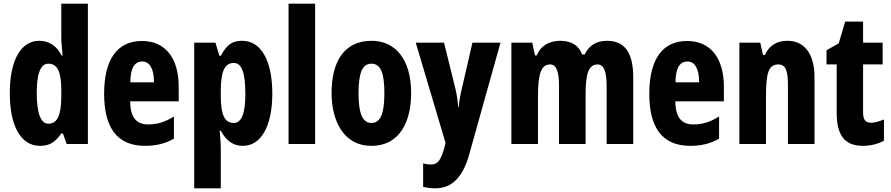

<svg xmlns="http://www.w3.org/2000/svg" viewBox="-20 -831 4828 1040"><path d="M197 -41C249 -41 279 -61 312 -108H321L341 -51H456V-811H312V-629C312 -604 316 -574 319 -530H314C285 -586 243 -610 192 -610C93 -610 33 -504 33 -327C33 -149 92 -41 197 -41ZM242 -161C201 -161 179 -216 179 -329C179 -433 200 -486 242 -486C291 -486 312 -442 312 -343V-311C312 -207 291 -161 242 -161Z M749 -609C614 -609 544 -508 544 -323C544 -145 610 -41 766 -41C825 -41 876 -53 922 -80V-200C872 -169 831 -157 782 -157C718 -157 686 -196 685 -282H948V-361C948 -516 876 -609 749 -609ZM750 -498C791 -498 814 -459 814 -385H686C686 -468 713 -498 750 -498Z M1292 -610C1244 -610 1211 -595 1176 -529H1168L1147 -600H1032V189H1176V-29C1176 -46 1174 -76 1170 -123H1176C1206 -66 1246 -41 1296 -41C1394 -41 1455 -148 1455 -324C1455 -505 1393 -610 1292 -610ZM1247 -490C1290 -490 1309 -435 1309 -323C1309 -217 1289 -165 1246 -165C1197 -165 1176 -209 1176 -309V-338C1176 -446 1197 -490 1247 -490Z M1687 -51V-811H1543V-51Z M2207 -327C2207 -509 2122 -610 1993 -610C1839 -610 1776 -490 1776 -327C1776 -176 1842 -41 1991 -41C2151 -41 2207 -180 2207 -327ZM1922 -325C1922 -437 1943 -486 1992 -486C2042 -486 2062 -436 2062 -327C2062 -217 2042 -165 1992 -165C1943 -165 1922 -218 1922 -325Z M2232 -600 2393 -58 2389 -38C2366 43 2351 60 2312 60C2299 60 2285 58 2272 54V181C2292 186 2314 189 2338 189C2418 189 2484 142 2522 4L2691 -600H2539L2481 -348C2471 -306 2467 -279 2465 -250H2462C2460 -280 2455 -315 2447 -350L2385 -600Z M3268 -610C3212 -610 3171 -586 3147 -536H3133C3117 -581 3079 -610 3015 -610C2960 -610 2910 -587 2888 -531H2878L2863 -600H2750V-51H2894V-306C2894 -426 2909 -482 2960 -482C2993 -482 3008 -443 3008 -367V-51H3152V-322C3152 -432 3168 -482 3218 -482C3251 -482 3266 -441 3266 -366V-51H3410V-411C3410 -546 3364 -610 3268 -610Z M3702 -609C3567 -609 3497 -508 3497 -323C3497 -145 3563 -41 3719 -41C3778 -41 3829 -53 3875 -80V-200C3825 -169 3784 -157 3735 -157C3671 -157 3639 -196 3638 -282H3901V-361C3901 -516 3829 -609 3702 -609ZM3703 -498C3744 -498 3767 -459 3767 -385H3639C3639 -468 3666 -498 3703 -498Z M4245 -610C4191 -610 4147 -587 4123 -533H4113L4098 -600H3985V-51H4129V-310C4129 -438 4144 -482 4196 -482C4238 -482 4248 -443 4248 -368V-51H4392V-412C4392 -540 4337 -610 4245 -610Z M4697 -166C4668 -166 4655 -184 4655 -221V-482H4761V-600H4655V-714H4558L4523 -596L4457 -559V-482H4512V-222C4512 -100 4553 -41 4654 -41C4695 -41 4736 -51 4768 -69V-184C4741 -173 4718 -166 4697 -166Z"/></svg>

Font: Noto Sans Tamil UI ExtraCondensed ExtraBold
Style: Regular
Weight: 800
Width: 2
Designer: Jelle Bosma - Monotype Design Team
Foundry: Monotype Imaging Inc.
Version: Version 2.004